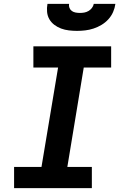

<svg xmlns="http://www.w3.org/2000/svg" viewBox="-20 -975 640 995"><path d="M53 0V-110H195L281 -625H153V-735H556V-625H414L329 -110H456V0ZM379 -815Q358 -815 337 -817.5Q316 -820 297 -827Q278 -834 262 -846Q246 -858 236 -875Q226 -892 224 -913Q222 -934 226 -955H338Q336 -944 340 -934Q344 -924 352.5 -918Q361 -912 372 -910Q383 -908 394 -908Q406 -908 417 -910Q428 -912 438.5 -918Q449 -924 456.5 -934Q464 -944 466 -955H578Q575 -933 566 -912.5Q557 -892 541.5 -875Q526 -858 506 -846Q486 -834 464.5 -827Q443 -820 421.5 -817.5Q400 -815 379 -815Z"/></svg>

Font: Iosevka Curly XBdExObl
Style: Regular
Weight: 800
Width: 7
Italic angle: -9°
Monospace: yes
Designer: Belleve Invis
Foundry: Belleve Invis
Version: Version 11.1.0; ttfautohint (v1.8.3)